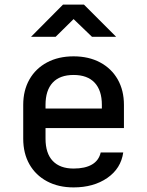

<svg xmlns="http://www.w3.org/2000/svg" viewBox="-20 -805 640 835"><path d="M300 10Q234 10 184.5 -16.5Q135 -43 108 -90.5Q81 -138 81 -202V-349Q81 -412 108 -459.5Q135 -507 184.5 -533.5Q234 -560 300 -560Q366 -560 415.5 -533.5Q465 -507 492 -459.5Q519 -412 519 -349V-248H178V-202Q178 -138 209.5 -105Q241 -72 300 -72Q350 -72 380 -89.5Q410 -107 418 -142H516Q506 -72 446.5 -31Q387 10 300 10ZM178 -333H423V-349Q423 -412 391.5 -445.5Q360 -479 300 -479Q240 -479 209 -445.5Q178 -412 178 -349ZM115 -645 254 -785H345L485 -645H380L300 -722L222 -645Z"/></svg>

Font: Tiny Medium
Style: Regular
Weight: 500
Monospace: yes
Designer: Philipp Nurullin, Konstantin Bulenkov
Foundry: JetBrains
Version: Version 2.251; ttfautohint (v1.8.4.7-5d5b)